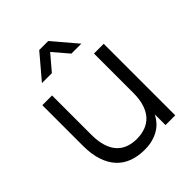

<svg xmlns="http://www.w3.org/2000/svg" viewBox="-215 -885 1025 1025"><g transform="rotate(-45 297.0 -372.5)"><path d="M142 -625 256.5 -760H324.5L439.5 -625H364.5L290.5 -711.5L217 -625ZM133.5 -243.5Q133.5 -193.5 144.8 -157.8Q156 -122 176.8 -99.2Q197.5 -76.5 226.2 -66Q255 -55.5 290 -55.5Q324.5 -55.5 354 -66Q383.5 -76.5 404.8 -99Q426 -121.5 438 -157.2Q450 -193 450 -243.5V-540H523.5V0H450V-80.5Q440.5 -62.5 426.2 -45.2Q412 -28 391.2 -14.8Q370.5 -1.5 342.5 6.8Q314.5 15 277.5 15Q228.5 15 188.5 0.2Q148.5 -14.5 120 -45Q91.5 -75.5 75.8 -122.5Q60 -169.5 60 -233.5V-540H133.5Z"/></g></svg>

Font: Vela Sans
Style: Regular
Weight: 400
Designer: Principal design: Mikhail Sharanda - project Manrope.
Design modification: Ravid Balaliev
Foundry: Mikhail Sharanda
Version: Version 1.001